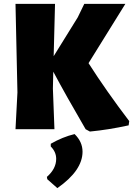

<svg xmlns="http://www.w3.org/2000/svg" viewBox="-20 -667 687 991"><path d="M264 -647 257 -377 381 -577 415 -647H627L437 -341Q529 -197 647 -42L644 -20Q539 3 444 12L422 0Q320 -175 255 -297L253 -210L261 0H60L70 -190L60 -647ZM365 25Q406 65 406 116Q406 213 276 304L224 258L222 246Q270 204 270 153Q270 117 242 89V75Q303 40 365 25Z"/></svg>

Font: Alegreya Sans Black
Style: Regular
Weight: 900
Designer: Juan Pablo del Peral
Foundry: Huerta Tipografica
Version: Version 2.007